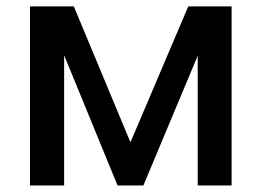

<svg xmlns="http://www.w3.org/2000/svg" viewBox="-20 -565 796 585"><path d="M377.5 -131.4 204.9 -545.5H71.4V0H175.4V-396.7L338.1 0H416.9L582.4 -395.2V0H685.7V-545.5H553.6Z"/></svg>

Font: Magic Ui Pro Medium
Style: Regular
Weight: 500
Designer: Stefan Endress, Andreas Faust
Version: Version 1.000;FEAKit 1.0